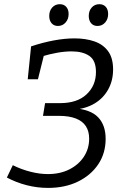

<svg xmlns="http://www.w3.org/2000/svg" viewBox="-20 -891 610 920"><path d="M210.4 9.4Q158.3 9.4 108.1 -3.5Q57.9 -16.3 12.9 -40.3L41.4 -99.5Q82 -79.2 125.8 -68.1Q169.7 -56.9 209.7 -56.9Q268.6 -56.9 313.1 -79.7Q357.5 -102.5 382.4 -140.8Q407.2 -179.1 407.2 -226.7Q407.2 -262 391.5 -286.3Q375.8 -310.6 343.5 -323.2Q311.2 -335.9 261 -335.9H186L196 -396.8H267.3Q350.3 -396.8 395 -439.1Q439.8 -481.4 439.8 -545.9Q439.8 -601.2 408.2 -623Q376.6 -644.8 323 -644.8Q290.7 -644.8 254.2 -638.3Q217.7 -631.8 179.1 -620.2L192.4 -634.2L161.8 -511.3H112.9L128.9 -668.7Q184.6 -687.4 237.5 -697.2Q290.3 -707.1 337 -707.1Q391.1 -707.1 432.8 -692.5Q474.5 -678 498.2 -645.4Q521.9 -612.7 521.9 -558.3Q521.9 -504.7 498.5 -462.5Q475.2 -420.3 433.2 -395.2Q391.1 -370 333.8 -365.7L330.5 -373Q413.8 -367 450 -329.2Q486.2 -291.4 486.2 -226Q486.2 -156.7 450.7 -103.7Q415.1 -50.7 353.1 -20.7Q291.1 9.4 210.4 9.4ZM257.6 -766.6Q238.3 -766.6 227.1 -779.8Q215.9 -793 215.9 -814.4Q215.9 -839.2 230.1 -855Q244.3 -870.9 266.7 -870.9Q286 -870.9 297.4 -858.2Q308.8 -845.5 308.8 -823.8Q308.8 -799.4 294.2 -783Q279.7 -766.6 257.6 -766.6ZM447.1 -766.6Q427.7 -766.6 416.5 -779.8Q405.3 -793 405.3 -814.4Q405.3 -839.2 419.5 -855Q433.7 -870.9 456.1 -870.9Q475.5 -870.9 486.9 -858.2Q498.2 -845.5 498.2 -823.8Q498.2 -799.4 483.7 -783Q469.2 -766.6 447.1 -766.6Z"/></svg>

Font: Bitter Thin
Style: Italic
Weight: 100
Italic angle: -9°
Designer: Sol Matas, and Bitter project Authors
Foundry: Sol Matas
Version: Version 2.002